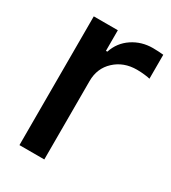

<svg xmlns="http://www.w3.org/2000/svg" viewBox="-143 -630 628 705"><g transform="rotate(30 171.0 -277.0)"><path d="M50.8 0V-545.9H152.8V-458.5H158.7Q173.3 -502.9 211.4 -528.3Q249.5 -553.7 297.4 -553.7Q307.1 -553.7 320.6 -553Q334 -552.2 342.3 -551.3V-449.7Q335.9 -451.7 319.6 -453.6Q303.2 -455.6 286.6 -455.6Q230.5 -455.6 193.4 -421.1Q156.2 -386.7 156.2 -332.5V0Z"/></g></svg>

Font: Inter Tight Medium
Style: Regular
Weight: 500
Designer: Rasmus Andersson
Foundry: rsms
Version: Version 3.004; ttfautohint (v1.8.4.7-5d5b)